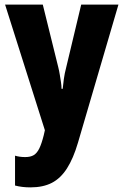

<svg xmlns="http://www.w3.org/2000/svg" viewBox="-20 -570 534 830"><path d="M2 -550H165L232 -279Q236 -263 238.5 -247Q241 -231 243.5 -215.5Q246 -200 246 -186H251Q253 -206 256 -228.5Q259 -251 266 -278L331 -550H492L317 47Q297 115 269.5 158Q242 201 204 220.5Q166 240 112 240Q93 240 76.5 238Q60 236 45 232V103Q55 106 66 107.5Q77 109 89 109Q112 109 126 100.5Q140 92 150 71.5Q160 51 169 15L174 -7Z"/></svg>

Font: Noto Sans Display Condensed ExtraBold
Style: Regular
Weight: 800
Width: 3
Designer: Monotype Design Team
Foundry: Monotype Imaging Inc.
Version: Version 2.003